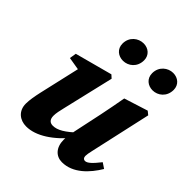

<svg xmlns="http://www.w3.org/2000/svg" viewBox="-205 -870 1018 1018"><g transform="rotate(45 304.0 -361.0)"><path d="M156.2 15.2C228.2 15.2 308.9 -36.5 384.9 -129.6L379.1 -161.9C324.5 -109 287.1 -87.5 253.5 -87.5C233.8 -87.5 218.4 -97.9 218.4 -127.6C218.4 -147.4 223.7 -169.6 229.8 -195.4L297.8 -484.2L280.5 -500L70 -443.5L63.8 -405.6L160 -389.5L141.4 -418.7L83.2 -164.6C75.9 -131.1 69.4 -97.7 69.4 -69.4C69.4 -14.4 109.1 15.2 156.2 15.2ZM424.3 15.2C506.8 15.2 568.5 -51.9 608 -117.7L577.5 -138.1C544.1 -95.9 523.5 -75.9 505.9 -75.9C496.1 -75.9 488.7 -83.2 488.7 -96.5C488.7 -107 491.2 -120.8 495.5 -139.3L572.3 -484.2L552.8 -500L419.1 -457.6C410.2 -407.3 400.8 -358.2 390.7 -309.4L356.7 -149.7C350.6 -121.7 346.7 -101.8 346.7 -76.2C346.7 -17.7 379.9 15.2 424.3 15.2ZM272.7 -594C312.1 -594 350.8 -623.7 350.8 -675.1C350.8 -713.1 321.7 -737.1 285.6 -737.1C246.7 -737.1 206.7 -707.6 206.7 -657C206.7 -616.7 237.8 -594 272.7 -594ZM494.5 -594C533.9 -594 572.6 -623.7 572.6 -675.1C572.6 -713.1 543.5 -737.1 507.4 -737.1C468.9 -737.1 428.9 -707.6 428.9 -657C428.9 -616.7 460 -594 494.5 -594Z"/></g></svg>

Font: Source Serif Variable
Style: Italic
Weight: 389
Italic angle: -12°
Designer: Frank Grießhammer
Foundry: Adobe Systems Incorporated
Version: Version 3.001;hotconv 1.0.111;makeotfexe 2.5.65597